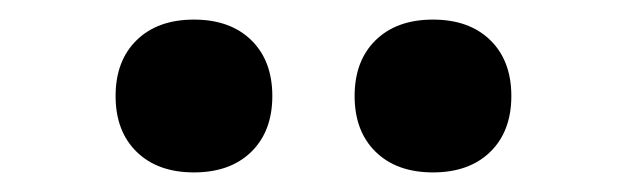

<svg xmlns="http://www.w3.org/2000/svg" viewBox="-20 -813 640 196"><path d="M422 -637Q385 -637 363.5 -658Q342 -679 342 -715Q342 -751 363.5 -772Q385 -793 422 -793Q459 -793 480.5 -772Q502 -751 502 -715Q502 -679 480.5 -658Q459 -637 422 -637ZM178 -637Q141 -637 119.5 -658Q98 -679 98 -715Q98 -751 119.5 -772Q141 -793 178 -793Q215 -793 236.5 -772Q258 -751 258 -715Q258 -679 236.5 -658Q215 -637 178 -637Z"/></svg>

Font: Maple Mono NL ExtraBold
Style: Regular
Weight: 800
Monospace: yes
Designer: subframe7536
Version: Version 7.000